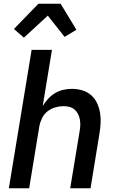

<svg xmlns="http://www.w3.org/2000/svg" viewBox="-20 -1000 640 1020"><path d="M27 0 148 -735H256L207 -437Q219 -457 235.5 -475Q252 -493 273 -505.5Q294 -518 317 -523Q340 -528 362 -528Q391 -528 417.5 -520Q444 -512 464 -494.5Q484 -477 495.5 -452.5Q507 -428 511.5 -401Q516 -374 514.5 -345.5Q513 -317 508 -288L461 0H353L403 -303Q406 -319 406.5 -335Q407 -351 404 -366.5Q401 -382 394 -395.5Q387 -409 375.5 -418.5Q364 -428 349 -432Q334 -436 317 -436Q296 -436 273.5 -429.5Q251 -423 232.5 -408.5Q214 -394 203.5 -372.5Q193 -351 189 -329L135 0ZM107 -800 54 -846 184 -980H302L386 -842L323 -804L234 -917Z"/></svg>

Font: Iosevka SmBd Ex Obl
Style: Regular
Weight: 600
Width: 7
Italic angle: -9°
Monospace: yes
Designer: Belleve Invis
Foundry: Belleve Invis
Version: Version 32.5.0; ttfautohint (v1.8.4)